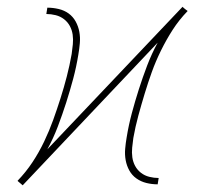

<svg xmlns="http://www.w3.org/2000/svg" viewBox="-20 -553 640 576"><path d="M48 3 47 2Q47 2 47 2Q47 2 47 2L40 -4L33 -10V-11Q58 -37 77.5 -66.5Q97 -96 112.5 -128.5Q128 -161 139.5 -193Q151 -225 161.5 -258Q172 -291 180.5 -324Q189 -357 195 -391Q197 -405 198.5 -420Q200 -435 198 -449Q196 -463 189.5 -475Q183 -487 172 -495.5Q161 -504 147 -507.5Q133 -511 119 -511L122 -530Q139 -530 156 -526Q173 -522 186 -512.5Q199 -503 207 -488.5Q215 -474 218 -457.5Q221 -441 219.5 -423.5Q218 -406 215 -389Q209 -352 199.5 -316.5Q190 -281 178.5 -245Q167 -209 153.5 -173.5Q140 -138 122 -105L528 -533V-532Q528 -532 528 -532Q528 -532 528 -532L535 -526L543 -520L542 -519Q517 -493 498 -463.5Q479 -434 463 -401.5Q447 -369 435.5 -337Q424 -305 414 -272Q404 -239 395 -206Q386 -173 380 -139Q378 -125 376.5 -110Q375 -95 377 -81Q379 -67 385.5 -55Q392 -43 403 -34.5Q414 -26 428 -22.5Q442 -19 456 -19L453 0Q436 0 419.5 -4Q403 -8 389.5 -17.5Q376 -27 368 -41.5Q360 -56 357 -72.5Q354 -89 355.5 -106.5Q357 -124 360 -141Q366 -178 375.5 -213.5Q385 -249 396.5 -285Q408 -321 421.5 -356.5Q435 -392 453 -425Z"/></svg>

Font: Iosevka Curly Thin Extended
Style: Italic
Weight: 100
Width: 7
Italic angle: -9°
Monospace: yes
Designer: Belleve Invis
Foundry: Belleve Invis
Version: Version 11.1.0; ttfautohint (v1.8.3)